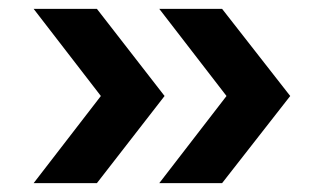

<svg xmlns="http://www.w3.org/2000/svg" viewBox="-20 -486 712 434"><path d="M340 -72 492 -269 340 -466H482L636 -269L482 -72ZM56 -72 208 -269 56 -466H199L352 -269L199 -72Z"/></svg>

Font: Plus Jakarta Text
Style: Bold
Weight: 700
Designer: Gumpita Rahayu
Foundry: Tokotype Studio
Version: Version 1.000